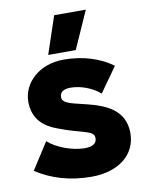

<svg xmlns="http://www.w3.org/2000/svg" viewBox="-85 -799 660 872"><g transform="rotate(-10 245.5 -363.0)"><path d="M295 -566 372 -739H226L168 -566ZM267 13C392 13 474 -53 474 -152C474 -261 383 -294 305 -314C244 -330 192 -335 192 -367C192 -391 211 -402 242 -402C288 -402 342 -382 377 -351L458 -465C399 -508 322 -533 233 -533C118 -533 42 -457 42 -372C42 -291 92 -252 149 -231C265 -186 314 -195 314 -156C314 -132 294 -120 258 -120C203 -120 128 -147 91 -182L12 -59C84 -12 168 13 267 13Z"/></g></svg>

Font: Fixel Text ExtraBold
Style: Regular
Weight: 800
Width: 4
Designer: AlfaBravo + MacPaw
Foundry: Kyrylo Tkachov, Marchela Mozhyna, Serhii Makarenko, Maria Weinstein, Zakhar Kryvoshyya
Version: Version 1.211